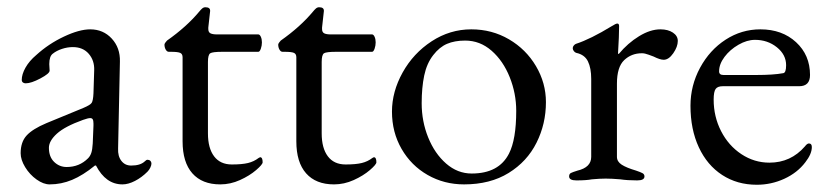

<svg xmlns="http://www.w3.org/2000/svg" viewBox="-20 -495 2286 530"><path d="M37 -72Q37 -103 53.5 -121Q70 -139 108 -155L210 -197Q229 -205 233 -211Q237 -217 238 -237L240 -301Q241 -328 225 -346.5Q209 -365 181 -365Q166 -365 151 -360Q136 -355 126 -347Q116 -340 116 -318L117 -300Q117 -292 91.5 -278.5Q66 -265 51 -265Q46 -265 43 -267.5Q40 -270 40 -274Q40 -290 50.5 -308.5Q61 -327 80 -343Q114 -374 156.5 -394Q199 -414 229 -414Q265 -414 288.5 -388.5Q312 -363 311 -325L306 -85Q305 -64 315 -51Q325 -38 342 -38Q367 -38 379 -49Q384 -54 387 -54Q392 -54 395 -51Q398 -48 398 -43Q398 -39 395 -32.5Q392 -26 387 -21Q371 -5 352.5 4.5Q334 14 318 14Q272 14 245 -38H242Q209 -11 179 1.5Q149 14 117 14Q100 14 81 0.5Q62 -13 49.5 -33.5Q37 -54 37 -72ZM223 -58Q229 -64 232 -73Q235 -82 236 -99L238 -148V-154Q238 -162 236 -165.5Q234 -169 229 -169Q223 -169 209 -164Q159 -146 137 -126Q115 -106 115 -87Q115 -62 129.5 -48Q144 -34 164 -34Q199 -34 223 -58Z M484 -105V-337Q484 -346 477.5 -349Q471 -352 452 -352H446Q441 -352 437.5 -358Q434 -364 434 -372Q434 -374 436.5 -377.5Q439 -381 441 -383Q495 -421 530 -463Q534 -468 538 -471.5Q542 -475 547 -475Q561 -475 560 -464L555 -419V-415Q555 -406 561 -403Q567 -400 579 -400H693Q697 -400 700 -393.5Q703 -387 703 -378Q703 -369 700 -360.5Q697 -352 693 -352H594Q567 -352 560.5 -348Q554 -344 554 -324V-127Q554 -86 571 -63.5Q588 -41 620 -41Q648 -41 664.5 -45Q681 -49 694 -59L698 -61Q705 -61 705 -47Q705 -41 687 -25.5Q669 -10 642.5 2Q616 14 588 14Q538 14 511 -16.5Q484 -47 484 -105Z M798 -105V-337Q798 -346 791.5 -349Q785 -352 766 -352H760Q755 -352 751.5 -358Q748 -364 748 -372Q748 -374 750.5 -377.5Q753 -381 755 -383Q809 -421 844 -463Q848 -468 852 -471.5Q856 -475 861 -475Q875 -475 874 -464L869 -419V-415Q869 -406 875 -403Q881 -400 893 -400H1007Q1011 -400 1014 -393.5Q1017 -387 1017 -378Q1017 -369 1014 -360.5Q1011 -352 1007 -352H908Q881 -352 874.5 -348Q868 -344 868 -324V-127Q868 -86 885 -63.5Q902 -41 934 -41Q962 -41 978.5 -45Q995 -49 1008 -59L1012 -61Q1019 -61 1019 -47Q1019 -41 1001 -25.5Q983 -10 956.5 2Q930 14 902 14Q852 14 825 -16.5Q798 -47 798 -105Z M1062 -187Q1062 -242 1091.5 -295Q1121 -348 1171.5 -381Q1222 -414 1281 -414Q1338 -414 1385 -386.5Q1432 -359 1459.5 -312.5Q1487 -266 1487 -213Q1487 -153 1461 -101Q1435 -49 1384 -17.5Q1333 14 1261 14Q1206 14 1160.5 -12Q1115 -38 1088.5 -84Q1062 -130 1062 -187ZM1385 -71Q1405 -110 1405 -189Q1405 -237 1387 -282Q1369 -327 1337 -355Q1305 -383 1264 -383Q1235 -383 1214 -374Q1193 -365 1176 -343Q1158 -320 1151 -286.5Q1144 -253 1144 -210Q1144 -160 1162 -115.5Q1180 -71 1211.5 -43.5Q1243 -16 1282 -16Q1357 -16 1385 -71Z M1551 -8Q1551 -15 1556 -17.5Q1561 -20 1574 -24Q1612 -33 1612 -62V-277Q1612 -307 1603 -325.5Q1594 -344 1571 -349Q1567 -350 1564 -354Q1561 -358 1561 -362Q1561 -366 1564 -369.5Q1567 -373 1570 -374Q1610 -387 1669 -423Q1680 -430 1684 -430Q1689 -430 1689 -423Q1689 -396 1686 -348Q1686 -346 1688 -346Q1713 -376 1744 -395Q1775 -414 1803 -414Q1824 -414 1837.5 -405Q1851 -396 1851 -382Q1851 -366 1838.5 -348Q1826 -330 1812 -330Q1802 -330 1784 -339Q1781 -340 1770.5 -344Q1760 -348 1752 -348Q1723 -348 1703 -329Q1683 -310 1683 -264V-62Q1683 -49 1696 -40.5Q1709 -32 1736 -24Q1748 -20 1753.5 -17Q1759 -14 1759 -8Q1759 3 1739 3Q1712 3 1692 0Q1668 -2 1652 -2Q1636 -2 1614 0Q1598 3 1571 3Q1551 3 1551 -8Z M1886 -203Q1886 -259 1912.5 -308Q1939 -357 1983 -385.5Q2027 -414 2079 -414Q2139 -414 2177.5 -378.5Q2216 -343 2216 -288Q2216 -257 2186 -257H1975Q1961 -257 1955.5 -249.5Q1950 -242 1950 -220Q1950 -173 1970.5 -133Q1991 -93 2026.5 -69.5Q2062 -46 2104 -46Q2163 -46 2202 -91Q2208 -99 2213 -99Q2221 -99 2221 -89Q2221 -70 2203 -47Q2181 -18 2145 -1.5Q2109 15 2069 15Q2015 15 1973.5 -12Q1932 -39 1909 -88.5Q1886 -138 1886 -203ZM2068 -288Q2115 -288 2142 -293Q2150 -294 2150 -315Q2150 -344 2124.5 -364.5Q2099 -385 2064 -385Q2042 -385 2018.5 -371.5Q1995 -358 1980 -338Q1965 -318 1965 -298Q1965 -288 1977 -288Z"/></svg>

Font: EB Garamond
Style: Regular
Weight: 400
Designer: Georg Duffner and Octavio Pardo
Foundry: Georg Duffner
Version: Version 1.000; ttfautohint (v1.6)